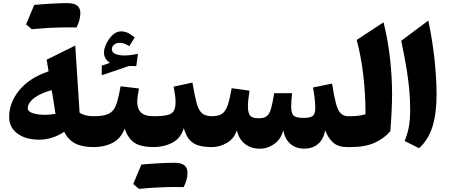

<svg xmlns="http://www.w3.org/2000/svg" viewBox="-20 -933 2853 1218"><path d="M288.1 -480.5 275.9 -554.2 457.5 -644 484.9 -218.3Q517.1 -195.8 573.7 -195.8H574.2V0H573.7Q500.5 0 456.1 -23.4Q411.6 -46.9 387.2 -96.7Q311 -46.9 229.5 -46.9Q142.1 -46.9 90.1 -86.2Q38.1 -125.5 38.1 -190.4Q38.1 -282.7 103 -361.3Q168 -439.9 288.1 -480.5ZM308.1 -360.8Q267.1 -350.6 232.4 -333Q197.8 -315.4 177 -293.2Q156.2 -271 156.2 -246.6Q156.2 -225.6 187.7 -215.1Q219.2 -204.6 267.1 -204.6Q284.2 -204.6 301.3 -206.8Q318.4 -209 332 -210.9Q325.7 -252.9 320.1 -288.1Q314.5 -323.2 308.1 -360.8ZM409.2 -759.3Q305.7 -759.3 181.6 -747.6L145.5 -778.3Q158.7 -810.1 171.4 -840.8Q184.1 -871.6 197.3 -901.9Q328.1 -913.1 408.9 -913.1Q489.7 -913.1 489.7 -850.1Q489.7 -806.2 465.3 -758.8Z M689.5 -620.1Q689.5 -600.1 712.9 -590.6Q736.3 -581.1 767.6 -581.1Q786.1 -581.1 810.1 -584Q834 -586.9 855 -591.8L844.7 -513.7L798.8 -514.6L625.5 -455.6V-516.6L677.2 -534.2Q660.2 -545.9 649.9 -562Q639.6 -578.1 639.6 -599.1Q639.6 -624 654.3 -655.5Q668.9 -687 693.6 -710.4Q718.3 -733.9 747.6 -733.9Q771 -733.9 790 -725.1Q809.1 -716.3 834.5 -695.3L800.3 -640.1Q767.1 -661.6 739.3 -661.6Q719.7 -661.6 704.6 -650.1Q689.5 -638.7 689.5 -620.1ZM574.2 0Q563.5 0 558.1 -8.1Q552.7 -16.1 552.7 -38.6V-157.2Q552.7 -179.7 558.1 -187.7Q563.5 -195.8 574.2 -195.8Q623 -195.8 652.3 -204.6Q681.6 -213.4 698.2 -234.6Q714.8 -255.9 724.9 -292.7Q734.9 -329.6 745.1 -385.7L861.3 -371.6Q856.9 -347.7 853.8 -325.4Q850.6 -303.2 850.6 -284.7Q850.6 -244.6 873.5 -220.2Q896.5 -195.8 955.1 -195.8H955.6V0H955.1Q875.5 0 834.2 -26.6Q793 -53.2 771 -116.7Q745.6 -53.2 693.8 -26.6Q642.1 0 574.2 0Z M955.6 0Q944.8 0 939.5 -8.1Q934.1 -16.1 934.1 -38.6V-157.2Q934.1 -179.7 939.5 -187.7Q944.8 -195.8 955.6 -195.8Q1015.6 -195.8 1045.2 -204.1Q1074.7 -212.4 1084.2 -232.7Q1093.8 -252.9 1093.8 -289.1Q1093.8 -307.6 1089.6 -336.7Q1085.4 -365.7 1081.5 -383.3L1200.7 -409.2Q1214.4 -327.6 1226.8 -281Q1239.3 -234.4 1261.2 -215.1Q1283.2 -195.8 1324.7 -195.8H1325.2V0H1324.7Q1280.3 0 1245.4 -8.5Q1210.4 -17.1 1185.5 -42.7Q1160.6 -68.4 1146 -120.1Q1126.5 -55.2 1073 -27.6Q1019.5 0 955.6 0ZM1088.9 253.4Q985.4 253.4 861.3 265.1L825.2 234.4Q838.4 202.6 851.1 171.9Q863.8 141.1 877 110.8Q1007.8 99.6 1088.6 99.6Q1169.4 99.6 1169.4 162.6Q1169.4 206.5 1145 253.9Z M1909.7 9.8Q1856.4 9.8 1821.8 -20.5Q1787.1 -50.8 1777.3 -106.9Q1762.2 -49.3 1719.7 -19.5Q1677.2 10.3 1626.5 10.3Q1572.8 10.3 1533.4 -20.5Q1494.1 -51.3 1482.9 -106.9Q1464.8 -52.2 1418.9 -26.1Q1373 0 1325.2 0Q1314.5 0 1309.1 -8.1Q1303.7 -16.1 1303.7 -38.6V-157.2Q1303.7 -179.7 1309.1 -187.7Q1314.5 -195.8 1325.2 -195.8Q1367.2 -195.8 1389.9 -212.4Q1412.6 -229 1425.3 -267.8Q1438 -306.6 1449.7 -373.5L1563 -357.9Q1558.1 -328.6 1555.4 -302.5Q1552.7 -276.4 1552.7 -258.8Q1552.7 -217.3 1566.2 -200Q1579.6 -182.6 1622.6 -182.6Q1654.8 -182.6 1672.1 -196Q1689.5 -209.5 1699.5 -244.1Q1709.5 -278.8 1719.2 -341.8H1833Q1830.6 -324.2 1828.9 -300Q1827.1 -275.9 1827.1 -259.3Q1827.1 -217.3 1841.1 -201.2Q1855 -185.1 1904.8 -185.1Q1952.6 -185.1 1966.3 -199.5Q1980 -213.9 1980 -245.6Q1980 -278.8 1975.1 -316.9Q1970.2 -355 1965.3 -377.9L2086.4 -402.8Q2098.6 -325.2 2110.4 -279.8Q2122.1 -234.4 2140.4 -215.1Q2158.7 -195.8 2189.5 -195.8H2202.1V0H2181.2Q2126.5 0 2094 -28.1Q2061.5 -56.2 2043 -106.4Q2032.2 -49.3 1997.8 -19.8Q1963.4 9.8 1909.7 9.8Z M2413.1 -791.5Q2440.4 -682.6 2453.9 -564.7Q2467.3 -446.8 2467.3 -332.5Q2467.3 -286.1 2464.1 -222.2Q2460.9 -158.2 2456.1 -100.1Q2415 -53.7 2355.5 -26.9Q2295.9 0 2202.1 0Q2191.4 0 2186 -8.1Q2180.7 -16.1 2180.7 -38.6V-157.2Q2180.7 -179.7 2186 -187.7Q2191.4 -195.8 2202.1 -195.8Q2228 -195.8 2252.9 -198.7Q2277.8 -201.7 2298.8 -209Q2298.8 -336.9 2284.4 -458.3Q2270 -579.6 2242.7 -679.7Z M2697.3 -802.7Q2724.6 -670.4 2737.1 -549.8Q2749.5 -429.2 2749.5 -333Q2749.5 -215.8 2724.1 -131.8Q2698.7 -47.9 2638.7 7.3L2546.9 -38.6Q2564.5 -80.6 2573.2 -126.2Q2582 -171.9 2582 -238.3Q2582 -294.4 2577.1 -354.2Q2572.3 -414.1 2560.1 -490.7Q2547.9 -567.4 2525.4 -674.3Z"/></svg>

Font: Pinar-DS2-FD ExtraBold
Style: Regular
Weight: 800
Designer: Amin Abedi
Version: Version 3.000